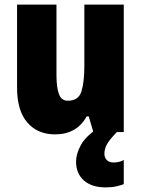

<svg xmlns="http://www.w3.org/2000/svg" viewBox="-20 -573 611 833"><path d="M517 -553V0H385L365 -68H356Q313 10 219 10Q143 10 98.5 -41.5Q54 -93 54 -193V-553H225V-248Q225 -192 236 -164Q247 -136 274 -136Q321 -136 333.5 -177Q346 -218 346 -289V-553ZM433 94Q433 111 443.5 121.5Q454 132 473 132Q486 132 497.5 129Q509 126 517 121V226Q504 231 484.5 235.5Q465 240 439 240Q378 240 344 210Q310 180 310 128Q310 95 330.5 57Q351 19 407 -19L487 0Q455 33 444 53Q433 73 433 94Z"/></svg>

Font: Noto Sans Lao Condensed Black
Style: Regular
Weight: 900
Width: 3
Designer: Monotype Design Team
Foundry: Monotype Imaging Inc.
Version: Version 2.003; ttfautohint (v1.8.4.7-5d5b)